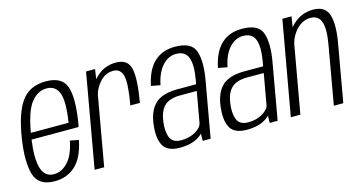

<svg xmlns="http://www.w3.org/2000/svg" viewBox="-67 -886 2225 1175"><g transform="rotate(-15 1045.0 -298.0)"><path d="M161 4.5Q57.5 4.5 34.2 -77.2Q11 -159 32.5 -298.5Q56.5 -455.5 109 -528Q161.5 -600.5 263.5 -600.5Q366.5 -600.5 391.5 -528.8Q416.5 -457 391 -301Q389 -288 386.5 -278.5H88.5Q72.5 -162.5 89.5 -103Q108 -38.5 167 -38.5Q217 -38.5 256.8 -81.8Q296.5 -125 313.5 -212.5L368 -201.5Q346 -93 292.5 -44.2Q239 4.5 161 4.5ZM95 -319.5H334Q354.5 -449.5 335 -502.5Q315 -557.5 258 -557.5Q199.5 -557.5 157.5 -502.5Q118 -451 95 -319.5Z M726.5 -324Q750.5 -457.5 738.2 -506.8Q726 -556 680 -556Q629.5 -556 593.5 -515.5Q561 -479 551.5 -438.5L474 0H413.5L518.5 -595H575.5L566.5 -533Q576.5 -545 589 -556Q638.5 -600.5 708.5 -600.5Q784.5 -600.5 798.5 -534.8Q812.5 -469 787 -324Z M1098.5 0 1099 -45.5Q1088.5 -35 1073.5 -25Q1028 4.5 953 4.5Q874.5 4.5 848.8 -42.5Q823 -89.5 834 -175Q844.5 -261 889.8 -303Q935 -345 1031 -345H1149L1154 -372.5Q1170 -464 1152.5 -510.2Q1135 -556.5 1077.5 -556.5Q1028.5 -556.5 990.5 -514.8Q952.5 -473 937 -396L879 -406.5Q899.5 -505.5 950.8 -553Q1002 -600.5 1082 -600.5Q1187.5 -600.5 1209.5 -534.8Q1231.5 -469 1211 -354L1148.5 0ZM1107.5 -110 1142 -304.5H1038.5Q969.5 -304.5 937.2 -273.5Q905 -242.5 896 -178Q887.5 -117 903 -77.2Q918.5 -37.5 973.5 -37.5Q1026.5 -37.5 1064.8 -60.8Q1103 -84 1107.5 -110Z M1523 0 1523.5 -45.5Q1513 -35 1498 -25Q1452.5 4.5 1377.5 4.5Q1299 4.5 1273.2 -42.5Q1247.5 -89.5 1258.5 -175Q1269 -261 1314.2 -303Q1359.5 -345 1455.5 -345H1573.5L1578.5 -372.5Q1594.5 -464 1577 -510.2Q1559.5 -556.5 1502 -556.5Q1453 -556.5 1415 -514.8Q1377 -473 1361.5 -396L1303.5 -406.5Q1324 -505.5 1375.2 -553Q1426.5 -600.5 1506.5 -600.5Q1612 -600.5 1634 -534.8Q1656 -469 1635.5 -354L1573 0ZM1532 -110 1566.5 -304.5H1463Q1394 -304.5 1361.8 -273.5Q1329.5 -242.5 1320.5 -178Q1312 -117 1327.5 -77.2Q1343 -37.5 1398 -37.5Q1451 -37.5 1489.2 -60.8Q1527.5 -84 1532 -110Z M1656.5 0 1762.5 -595.5H1820.5L1810 -530Q1819 -540.5 1830 -550.5Q1884 -601 1957 -601Q2035.5 -601 2054.2 -538.5Q2073 -476 2053.5 -366L1989 0H1929L1993.5 -366Q2011.5 -467 1995 -511.8Q1978.5 -556.5 1928.5 -556.5Q1879.5 -556.5 1840 -515Q1805 -478 1793 -429L1717 0Z"/></g></svg>

Font: Anybody Light
Style: Italic
Weight: 300
Italic angle: -10°
Designer: Tyler Finck
Foundry: Etcetera Type Company
Version: Version 1.010; ttfautohint (v1.8.3) -l 8 -r 50 -G 200 -x 14 